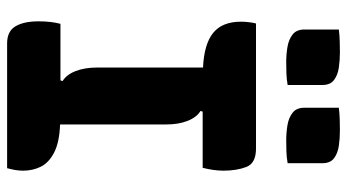

<svg xmlns="http://www.w3.org/2000/svg" viewBox="-238 -738 976 540"><g transform="rotate(90 250.0 -468.0)"><path d="M453 0H102Q68 0 54 -23.5Q40 -47 40 -88Q40 -124 47 -150H206L208 -156Q190 -167 180 -192.5Q170 -218 170 -252V-551Q104 -554 72.5 -579.5Q41 -605 41 -658Q41 -669 42.5 -681Q44 -693 46 -700H398Q439 -700 449.5 -673Q460 -646 460 -608Q460 -582 452 -550H294L292 -544Q310 -533 320 -507.5Q330 -482 330 -448V-149Q381 -147 409.5 -132Q438 -117 449 -94.5Q460 -72 460 -45Q460 -33 458 -22Q456 -11 453 0ZM63 -933Q79 -935 96.5 -935.5Q114 -936 127 -936Q149 -936 170 -933Q191 -930 205 -919.5Q219 -909 219 -887V-789Q203 -786 185.5 -785.5Q168 -785 154 -785Q133 -785 112 -788.5Q91 -792 77 -803Q63 -814 63 -836ZM283 -933Q299 -935 316.5 -935.5Q334 -936 347 -936Q369 -936 390 -933Q411 -930 425 -919.5Q439 -909 439 -887V-789Q423 -786 405.5 -785.5Q388 -785 374 -785Q353 -785 332 -788.5Q311 -792 297 -803Q283 -814 283 -836Z"/></g></svg>

Font: Recursive Sn Csl St XBd
Style: Regular
Weight: 800
Version: Version 1.085;hotconv 1.1.0;makeotfexe 2.6.0; ttfautohint (v